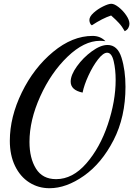

<svg xmlns="http://www.w3.org/2000/svg" viewBox="-20 -909 705 1016"><path d="M32 -164Q32 -290 95.5 -420Q159 -550 261 -634.5Q363 -719 470 -719Q511 -719 538 -691Q522 -693 509 -693Q425 -693 337.5 -609Q250 -525 193 -399Q136 -273 136 -158Q136 -72 170.5 -16.5Q205 39 277 39Q364 39 436.5 -44Q509 -127 550.5 -250.5Q592 -374 592 -486Q592 -541 581.5 -585.5Q571 -630 547 -630Q526 -630 498.5 -594.5Q471 -559 448 -509Q425 -459 417 -419Q354 -432 354 -477Q354 -512 387 -558Q420 -604 466 -637.5Q512 -671 549 -671Q602 -671 623 -604Q644 -537 644 -450Q644 -290 581 -167.5Q518 -45 424.5 21Q331 87 242 87Q183 87 135 56.5Q87 26 59.5 -31Q32 -88 32 -164ZM568 -827Q522 -812 466 -775Q459 -779 456 -787.5Q453 -796 453 -803Q453 -821 475 -841Q497 -861 525.5 -875Q554 -889 569 -889Q585 -889 608 -871Q631 -853 648 -828Q665 -803 665 -783Q665 -772 659 -761Q653 -750 640 -744Q626 -769 609.5 -787Q593 -805 568 -827Z"/></svg>

Font: Dancing Script
Style: Bold
Weight: 700
Designer: Pablo Impallari
Foundry: Pablo Impallari
Version: Version 2.000